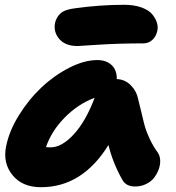

<svg xmlns="http://www.w3.org/2000/svg" viewBox="-20 -779 741 809"><path d="M307.1 -585Q255.4 -585 230 -614.5Q204.6 -644 211.9 -682.1Q217.3 -706.5 235.1 -722.7Q252.9 -738.8 295.9 -744.1Q401.9 -758.8 502.9 -758.8Q544.9 -758.8 575.7 -747.8Q606.4 -736.8 620.8 -719.5Q635.3 -702.1 640.9 -684.3Q646.5 -666.5 643.1 -649.9Q637.7 -625 621.8 -610.6Q606 -596.2 583 -596.2Q480.5 -596.2 395.3 -590.6Q310.1 -585 307.1 -585ZM152.8 9.8Q73.7 9.8 32.5 -41.3Q-8.8 -92.3 5.9 -163.1Q18.6 -227.1 59.6 -293.2Q100.6 -359.4 154.3 -410.2Q208 -460.9 271.5 -493.4Q335 -525.9 390.1 -525.9Q427.7 -525.9 450.2 -504.9Q472.7 -483.9 472.2 -445.8Q507.3 -444.3 531.5 -419.4Q555.7 -394.5 562 -361.8Q566.9 -344.2 576.4 -303Q585.9 -261.7 591.3 -243.2Q596.7 -224.6 610.6 -194.3Q624.5 -164.1 644 -137.2Q653.3 -124.5 654.8 -106.2Q656.2 -87.9 649.7 -68.4Q643.1 -48.8 630.6 -31.7Q618.2 -14.6 596.4 -3.9Q574.7 6.8 548.8 6.8Q510.7 6.8 495.1 -22Q455.1 -93.3 437 -168Q327.1 9.8 152.8 9.8ZM193.8 -158.2Q240.2 -158.2 290.8 -212.9Q341.3 -267.6 378.9 -367.2Q308.1 -340.3 252.2 -283.2Q196.3 -226.1 173.8 -159.2Q179.7 -158.2 193.8 -158.2Z"/></svg>

Font: Shantell Sans Normal
Style: Italic
Weight: 800
Italic angle: -11.31°
Designer: Stephen Nixon, Anya Danilova, Shantell Martin
Foundry: Arrow Type
Version: Version 1.006;[559af2be0]